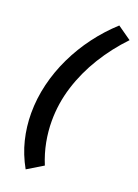

<svg xmlns="http://www.w3.org/2000/svg" viewBox="-178 -855 795 1110"><g transform="rotate(20 219.5 -299.5)"><path d="M130.2 183.8Q88 108.5 68.5 29Q49 -50.5 49 -133.5Q49 -223.2 70.5 -312.2Q92 -401.2 132.4 -485.4Q172.8 -569.5 229.1 -644.9Q285.5 -720.2 354.5 -783L439.2 -723.5Q360.5 -641.2 301.2 -545.2Q242 -449.2 209.1 -344.8Q176.2 -240.2 176.2 -131.5Q176.2 -67.5 188.5 -3Q200.8 61.5 227 125.2Z"/></g></svg>

Font: Ubuntu Sans
Style: Italic
Weight: 400
Italic angle: -13.5°
Designer: Dalton Maag Ltd
Foundry: Dalton Maag Ltd
Version: Version 1.006